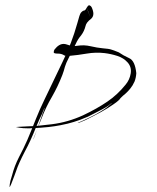

<svg xmlns="http://www.w3.org/2000/svg" viewBox="-20 -708 604 738"><path d="M313.5 -678.7Q318.4 -687.5 322.3 -687.5Q323.2 -687.5 324.2 -687.5Q329.1 -685.5 332 -680.7Q338.9 -666 338.9 -655.3Q338.9 -643.6 330.1 -635.7Q311.5 -622.1 308.6 -607.4Q303.7 -587.9 292 -572.3Q279.3 -557.6 271.5 -540Q263.7 -525.4 256.8 -510.7Q250 -496.1 242.2 -481.4Q234.4 -466.8 229.5 -451.2Q225.6 -435.5 219.7 -419.9Q210.9 -397.5 201.2 -377Q191.4 -356.4 179.7 -335.9Q157.2 -297.9 140.6 -254.9Q123 -212.9 107.4 -171.9Q108.4 -171.9 114.3 -187.5Q120.1 -203.1 127 -223.6Q135.7 -248 143.6 -270.5Q151.4 -293.9 153.3 -293Q150.4 -293 146.5 -283.2Q143.6 -274.4 142.6 -272.5Q129.9 -247.1 119.1 -220.7Q108.4 -193.4 96.7 -168Q86.9 -146.5 75.2 -125Q64.5 -104.5 54.7 -83Q50.8 -76.2 35.2 -32.2Q19.5 11.7 16.6 10.7Q16.6 11.7 17.6 0Q18.6 -10.7 26.4 -34.2Q35.2 -69.3 52.7 -103.5Q70.3 -136.7 85 -169.9Q101.6 -209 117.2 -249Q132.8 -288.1 151.4 -326.2Q185.5 -398.4 220.7 -470.7Q255.9 -542 277.3 -619.1Q286.1 -653.3 291 -659.2Q295.9 -665 300.8 -667Q303.7 -667 306.6 -668.9Q309.6 -670.9 313.5 -678.7Q313.5 -678.7 318.4 -664.1Q324.2 -649.4 328.1 -639.6Q328.1 -639.6 313.5 -678.7ZM202.1 -502Q186.5 -502 186.5 -506.8Q186.5 -512.7 189.5 -517.6Q207 -540 225.6 -539.1Q230.5 -539.1 236.3 -537.1Q259.8 -528.3 278.3 -532.2Q303.7 -536.1 328.1 -530.3Q353.5 -524.4 374 -522.5Q399.4 -520.5 407.2 -517.6Q415 -515.6 436.5 -506.8Q453.1 -495.1 476.6 -484.4Q499 -474.6 503.9 -426.8Q502.9 -409.2 497.1 -394.5Q490.2 -378.9 480.5 -367.2Q471.7 -356.4 462.9 -348.6Q453.1 -340.8 443.4 -331.1Q438.5 -322.3 417 -307.6Q394.5 -292 368.2 -277.3Q335.9 -259.8 307.6 -246.1Q279.3 -233.4 278.3 -235.4Q278.3 -235.4 304.7 -247.1Q330.1 -258.8 349.6 -269.5Q387.7 -291 398.4 -301.8Q410.2 -311.5 410.2 -311.5Q409.2 -312.5 397.5 -302.7Q385.7 -293 318.4 -259.8Q284.2 -245.1 263.7 -239.3Q242.2 -232.4 211.9 -226.6Q192.4 -222.7 166 -219.7Q140.6 -216.8 94.7 -214.8Q89.8 -214.8 85 -214.8Q68.4 -214.8 56.6 -216.8Q41 -219.7 41 -219.7Q41 -219.7 53.7 -220.7Q65.4 -221.7 93.8 -222.7Q118.2 -222.7 179.7 -230.5Q241.2 -238.3 298.8 -264.6Q352.5 -290 392.6 -317.4Q431.6 -343.8 462.9 -382.8Q478.5 -401.4 482.4 -425.8Q486.3 -450.2 470.7 -467.8Q455.1 -485.4 430.7 -493.2Q406.2 -501 381.8 -503.9Q347.7 -507.8 313.5 -502Q279.3 -496.1 246.1 -493.2Q231.4 -491.2 223.6 -497.1Q214.8 -502 202.1 -502Q202.1 -502 213.9 -514.6Q225.6 -526.4 234.4 -534.2Q234.4 -534.2 202.1 -502Z"/></svg>

Font: Margalida Font
Style: Regular
Weight: 400
Designer: Mateu Riera. mateurierasureda@hotmail.com
Version: Version 1.0